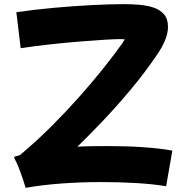

<svg xmlns="http://www.w3.org/2000/svg" viewBox="-20 -829 899 928"><path d="M104 79Q99 61 90 34.5Q81 8 70.5 -19Q60 -46 48 -66L51 -72Q64 -76 76 -79Q156 -146 227.5 -217.5Q299 -289 359.5 -357Q420 -425 465.5 -481.5Q511 -538 538.5 -575Q566 -612 572 -621Q576 -628 579 -632.5Q582 -637 583 -639Q581 -639 575.5 -639.5Q570 -640 558 -640Q537 -640 487 -637Q437 -634 369 -628.5Q301 -623 226 -615Q151 -607 80 -596L59 -770Q149 -783 243.5 -791.5Q338 -800 425.5 -804.5Q513 -809 582 -809Q615 -809 652 -806Q689 -803 720.5 -793Q752 -783 772 -760.5Q792 -738 792 -699Q792 -640 736 -560Q678 -475 610.5 -394.5Q543 -314 476.5 -244Q410 -174 354 -120Q390 -122 427.5 -122.5Q465 -123 504 -123Q593 -123 673 -117.5Q753 -112 813 -101L783 71Q715 60 633.5 55.5Q552 51 468 51Q371 51 276 58Q181 65 104 79Z"/></svg>

Font: Mochiy Pop One
Style: Regular
Weight: 400
Designer: FONTDASU
Foundry: FONTDASU / Google Inc. / Adobe
Version: Version 2.000